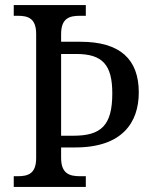

<svg xmlns="http://www.w3.org/2000/svg" viewBox="-20 -734 601 754"><path d="M34 0H317V-42H294C253 -42 220 -52 220 -114V-155H276C459 -155 525 -252 525 -371C525 -501 452 -570 296 -570H220V-600C220 -663 253 -672 294 -672H317V-714H34V-672H50C89 -672 122 -663 122 -601V-113C122 -51 89 -42 50 -42H34ZM268 -201H220V-522H280C383 -522 421 -479 421 -367C421 -240 376 -201 268 -201Z"/></svg>

Font: Noto Serif Lao SemiCondensed
Style: Regular
Weight: 400
Width: 4
Designer: Monotype Design Team
Foundry: Monotype Imaging Inc.
Version: Version 2.003